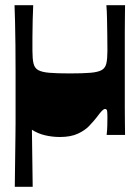

<svg xmlns="http://www.w3.org/2000/svg" viewBox="-20 -520 539 740"><path d="M37 200Q38 128 38.5 82Q39 36 39.5 5.5Q40 -25 40 -47.5Q40 -70 40 -93.5Q40 -117 40 -150Q40 -194 40 -245Q40 -296 39.5 -345.5Q39 -395 38 -436Q37 -477 36 -500H108Q107 -477 106 -443.5Q105 -410 105 -377Q105 -344 105 -324Q105 -294 109 -276Q113 -258 127 -250Q141 -242 170 -239.5Q199 -237 249 -237Q299 -237 328.5 -239.5Q358 -242 372 -250Q386 -258 390 -276Q394 -294 394 -324Q394 -354 393.5 -385.5Q393 -417 392.5 -447Q392 -477 390 -500H462Q462 -489 461.5 -460Q461 -431 461 -393.5Q461 -356 461 -318Q461 -280 461 -251Q461 -221 461 -183Q461 -145 461 -107Q461 -69 461.5 -40Q462 -11 462 0H391Q393 -17 393.5 -34.5Q394 -52 394 -69Q394 -83 393 -91.5Q392 -100 385 -100Q380 -100 373 -93Q366 -86 352 -67Q341 -53 324 -35Q307 -17 279.5 -4.5Q252 8 211 8Q182 8 154 1.5Q126 -5 103 -20L106 200Z"/></svg>

Font: Ojuju ExtraLight ExtraBold
Style: Regular
Weight: 800
Version: Version 1.000